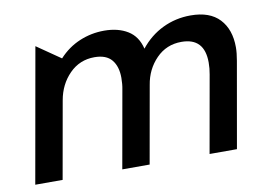

<svg xmlns="http://www.w3.org/2000/svg" viewBox="-60 -597 980 691"><g transform="rotate(-10 429.5 -251.5)"><path d="M754 0 809 -313Q814 -341 814 -362Q814 -427 778.5 -465Q743 -503 673 -503Q618 -503 570.5 -480Q523 -457 489 -414Q478 -460 443 -481.5Q408 -503 357 -503Q310 -503 267 -485Q224 -467 191 -431L104 -491L17 0H117L167 -282Q177 -339 214.5 -377Q252 -415 306 -415Q349 -415 369 -391Q389 -367 389 -325Q389 -302 385 -282L335 0H435L485 -282Q494 -338 531.5 -376.5Q569 -415 624 -415Q708 -415 708 -325Q708 -303 704 -282L654 0Z"/></g></svg>

Font: Geom
Style: Italic
Weight: 400
Italic angle: -10°
Version: Version 1.102